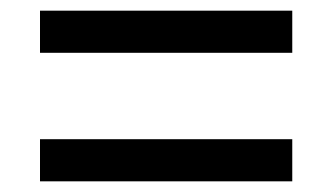

<svg xmlns="http://www.w3.org/2000/svg" viewBox="-20 -500 622 360"><path d="M55 -480H528V-401H55ZM55 -239H528V-160H55Z"/></svg>

Font: Murecho Thin Medium
Style: Regular
Weight: 500
Version: Version 1.010